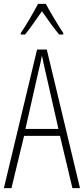

<svg xmlns="http://www.w3.org/2000/svg" viewBox="-20 -969 432 989"><path d="M216 -949H176C153 -905 111 -833 87 -799V-791H109C135 -822 170 -875 196 -911C224 -872 257 -823 285 -791H306V-799C289 -823 241 -902 216 -949ZM353 0H392L221 -714H171L0 0H39L104 -269H289ZM215 -596 281 -305H111L177 -597C185 -631 191 -654 196 -683C202 -654 207 -630 215 -596Z"/></svg>

Font: Noto Sans Gurmukhi UI ExtraCondensed ExtraLight
Style: Regular
Weight: 200
Width: 2
Designer: Jelle Bosma - Monotype Design Team
Foundry: Monotype Imaging Inc.
Version: Version 2.004